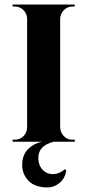

<svg xmlns="http://www.w3.org/2000/svg" viewBox="-20 -620 380 840"><path d="M307.1 0H215.3Q143.6 17.6 147.9 78.1Q149.9 106.9 168.2 124.8Q186.5 142.6 213.4 141.8Q240.2 141.1 264.2 120.1L270 126Q265.1 158.7 242.4 178.7Q219.7 198.7 191.2 200Q162.6 201.2 135.5 191.2Q108.4 181.2 91.3 153.6Q74.2 126 77.6 88.9Q81.1 52.7 105.2 29.8Q129.4 6.8 164.6 0H35.2V-9.3L45.9 -8.8Q67.4 -8.8 83 -24.7Q98.6 -40.5 98.6 -63V-537.1Q98.6 -559.6 83 -575.4Q67.4 -591.3 45.9 -591.3H35.2V-600.1H307.1L306.6 -591.3H296.4Q274.9 -591.3 259.5 -575.7Q244.1 -560.1 243.2 -537.6V-63Q244.1 -40 259.3 -24.4Q274.4 -8.8 296.4 -8.8L307.1 -9.3Z"/></svg>

Font: Cinzel Bold
Style: Regular
Weight: 700
Designer: Natanael Gama
Version: Version 1.001;PS 001.001;hotconv 1.0.56;makeotf.lib2.0.21325